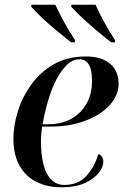

<svg xmlns="http://www.w3.org/2000/svg" viewBox="-20 -786 531 816"><path d="M240 10Q182 10 136 -12.5Q90 -35 63.5 -81Q37 -127 37 -197Q37 -251 55.5 -311.5Q74 -372 112 -425.5Q150 -479 208 -512.5Q266 -546 345 -546Q411 -546 447.5 -515.5Q484 -485 484 -430Q484 -381 446.5 -339.5Q409 -298 343 -273Q277 -248 194 -248H159Q154 -218 154 -188Q154 -96 179.5 -48Q205 0 253 0Q311 0 345.5 -36.5Q380 -73 398 -131Q419 -125 419 -98Q419 -77 400 -52Q381 -27 341.5 -8.5Q302 10 240 10ZM185 -258Q269 -258 320 -309Q371 -360 371 -442Q371 -534 318 -534Q289 -534 264.5 -510.5Q240 -487 219.5 -447.5Q199 -408 184.5 -358.5Q170 -309 161 -258ZM282 -606Q259 -624 228 -649.5Q197 -675 166.5 -703Q136 -731 113 -757V-766H215Q230 -733 253.5 -690.5Q277 -648 298 -617V-606ZM453 -606Q429 -624 398.5 -649.5Q368 -675 337.5 -703Q307 -731 283 -757V-766H386Q401 -732 424 -690Q447 -648 468 -617L469 -606Z"/></svg>

Font: Noto Serif Display Medium
Style: Italic
Weight: 500
Italic angle: -12°
Designer: Monotype Design Team
Foundry: Monotype Imaging Inc.
Version: Version 2.009